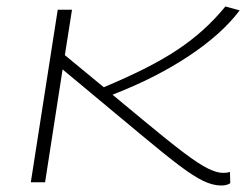

<svg xmlns="http://www.w3.org/2000/svg" viewBox="-20 -562 767 592"><path d="M75 0 158 -532H202L180 -392L300 -293Q374 -324 430 -352.5Q486 -381 528.5 -409.5Q571 -438 606.5 -470Q642 -502 675 -542L719 -530Q664 -457 562.5 -389.5Q461 -322 327 -270L421 -192Q498 -128 545 -92.5Q592 -57 620 -43Q648 -29 667 -29Q672 -29 678 -29.5Q684 -30 689 -32L690 3Q679 10 662 10Q636 10 606 -4.5Q576 -19 530.5 -53.5Q485 -88 412 -149L173 -348L119 0Z"/></svg>

Font: Georama ExtraExtended ExtraLight
Style: Italic
Weight: 200
Width: 8
Italic angle: -9°
Designer: Jean-Baptiste Levee
Foundry: Production Type
Version: Version 1.000